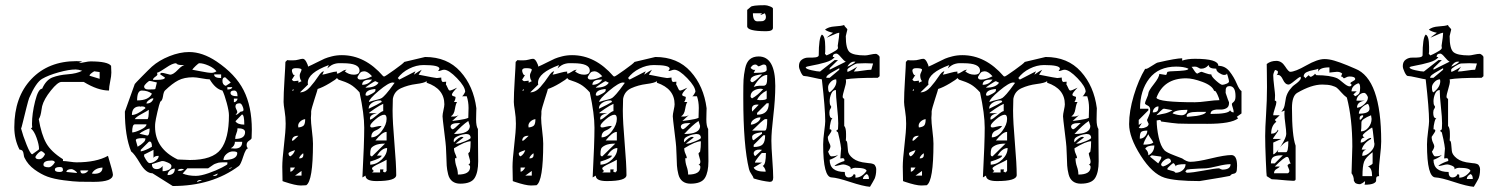

<svg xmlns="http://www.w3.org/2000/svg" viewBox="-20 -696 5760 738"><path d="M55 -121Q35 -160 35 -207Q35 -323 100.5 -392Q166 -461 274 -461Q276 -461 285.5 -460.5Q295 -460 296 -460L283 -454Q292 -454 306 -457Q320 -460 328 -460Q394 -460 407 -443Q407 -441 407.5 -429.5Q408 -418 408 -417Q408 -404 403.5 -383Q399 -362 399 -348Q356 -348 302 -381H216Q202 -381 175.5 -348Q149 -315 142 -288Q141 -285 139.5 -273.5Q138 -262 135.5 -253Q133 -244 129 -238Q139 -179 157.5 -146Q176 -113 222 -84V-77Q231 -77 248 -74.5Q265 -72 274 -72Q350 -72 395 -97Q414 -34 414 -25Q414 3 341 3Q306 3 285 2.5Q264 2 225.5 -3Q187 -8 162.5 -17Q138 -26 112.5 -44.5Q87 -63 74 -90Q72 -94 71 -102.5Q70 -111 67 -115.5Q64 -120 55 -121ZM289 -41Q289 -29 298 -29Q312 -29 320 -41ZM374 -52Q344 -50 333 -29L342 -28Q374 -28 374 -52ZM191 -44Q191 -35 209 -35Q220 -35 222 -41Q222 -49 219.5 -51.5Q217 -54 210 -54Q191 -54 191 -44ZM255 -46Q237 -46 235 -35L276 -31Q275 -36 267 -41Q259 -46 255 -46ZM147 -63Q147 -53 167 -53Q179 -53 191 -72Q189 -79 178 -79Q147 -79 147 -63ZM116 -93Q116 -84 130 -84Q144 -84 153 -103Q153 -105 148.5 -109Q144 -113 142 -114L139 -115Q135 -115 129 -109.5Q123 -104 119.5 -99Q116 -94 116 -93ZM61 -202Q68 -175 82.5 -139Q97 -103 104 -103L129 -121L130 -124Q130 -140 120.5 -166.5Q111 -193 99 -202L104 -207Q103 -211 103 -220Q103 -259 115 -307Q127 -355 142 -355Q157 -389 182 -398.5Q207 -408 241 -410.5Q275 -413 296 -424Q281 -429 271 -429Q245 -429 205.5 -418Q166 -407 142 -393Q118 -379 92 -319Q89 -311 81.5 -281.5Q74 -252 68 -227Q62 -202 61 -202ZM363 -419 342 -422Q324 -411 324 -405L363 -393Z M644 19 566 -30Q541 -30 518.5 -68Q496 -106 484 -114Q460 -173 460 -267L498 -373Q499 -375 525 -401.5Q551 -428 564 -440Q591 -464 631 -480Q671 -496 707 -496Q758 -496 812 -460Q885 -411 916.5 -349Q948 -287 948 -197Q948 -194 947.5 -179.5Q947 -165 947 -164Q945 -160 936.5 -154.5Q928 -149 928 -139Q928 -129 934 -126Q925 -126 915 -94.5Q905 -63 898 -58Q795 19 644 19ZM750 -4Q739 -4 737 4L756 -3L753 -4ZM682 -29Q703 -20 733 -20Q752 -20 782 -30.5Q812 -41 833 -52Q854 -63 854 -65V-72Q853 -72 844.5 -72Q836 -72 834.5 -72Q833 -72 826.5 -71.5Q820 -71 817.5 -70Q815 -69 810 -67.5Q805 -66 801 -63.5Q797 -61 793 -58Q781 -49 780 -49H700ZM817 -29 798 -21 801 -20Q804 -20 805 -20Q815 -20 817 -29ZM652 -48Q641 -48 632.5 -40.5Q624 -33 624 -23Q652 -23 652 -48ZM605 -58V-38Q617 -38 628 -43Q639 -48 639 -58Q639 -65 625.5 -71Q612 -77 605 -77H602Q599 -76 582.5 -71Q566 -66 564 -65Q564 -46 583 -46Q596 -46 605 -58ZM679 -47Q665 -47 663 -40H666Q669 -39 670 -39Q680 -39 688 -46H684Q680 -47 679 -47ZM871 -52Q863 -52 860 -46L873 -52ZM534 -99V-95Q547 -69 555 -69Q566 -69 578 -77.5Q590 -86 590 -97Q574 -97 570 -89V-120L534 -102ZM577 -225Q576 -219 576 -209Q576 -125 663 -83Q667 -83 687 -82Q707 -81 710 -81Q797 -81 828.5 -122Q860 -163 860 -253Q860 -269 851.5 -300.5Q843 -332 835 -348Q808 -354 786 -391Q776 -391 754.5 -395Q733 -399 722 -399Q688 -399 665 -387Q642 -375 614 -348Q609 -343 606.5 -326Q604 -309 596 -305Q592 -296 585 -265.5Q578 -235 577 -225ZM875 -114Q862 -114 850.5 -104Q839 -94 839 -81Q892 -81 892 -108Q892 -114 875 -114ZM521 -120V-114Q539 -117 564 -132Q564 -152 555 -152L552 -151ZM883 -151Q883 -135 867 -126Q868 -126 875 -125.5Q882 -125 883 -125Q911 -125 911 -151ZM502 -157 509 -132Q510 -133 514.5 -135.5Q519 -138 521 -139.5Q523 -141 527 -144.5Q531 -148 533.5 -150.5Q536 -153 537.5 -156.5Q539 -160 539 -164Q529 -165 528 -165Q502 -165 502 -157ZM893 -203Q893 -193 888.5 -183Q884 -173 884 -162Q922 -162 922 -188Q922 -203 893 -203ZM516 -182 546 -175Q555 -175 555 -202Q551 -202 536.5 -195Q522 -188 516 -182ZM543 -218H498Q488 -218 488 -187Q499 -187 521 -197.5Q543 -208 543 -218ZM885 -230Q893 -217 919 -217Q919 -256 910 -256ZM552 -274Q547 -270 524.5 -258Q502 -246 498 -238H546Q552 -238 552 -274ZM518 -287Q487 -287 487 -254Q506 -254 539 -280Q539 -287 524 -287Q522 -287 520 -286H519ZM892 -266V-265Q892 -263 889.5 -259.5Q887 -256 885 -256Q886 -256 887 -255.5Q888 -255 889 -255Q891 -255 898 -261L905 -267Q916 -267 916 -274Q916 -280 911.5 -289.5Q907 -299 901 -299Q885 -299 885 -287Q885 -282 888.5 -275.5Q892 -269 892 -266ZM567 -318Q561 -318 552 -311Q543 -304 543 -298Q563 -298 570 -317Q568 -318 567 -318ZM879 -317V-303Q884 -303 888.5 -307.5Q893 -312 893 -317ZM525 -348Q507 -348 507 -310Q552 -310 564 -336Q548 -348 525 -348ZM866 -339Q866 -326 893 -326Q893 -348 880 -348Q866 -348 866 -339ZM534 -364Q534 -352 551 -352Q577 -352 577 -354L583 -379Q559 -385 555 -385Q552 -385 543.5 -377Q535 -369 534 -364ZM854 -361V-352Q871 -352 873 -361ZM835 -385Q835 -370 848 -366Q867 -378 867 -379Q865 -381 859.5 -386Q854 -391 850 -395Q846 -399 845 -399Q835 -399 835 -385ZM583 -416Q585 -413 585 -410Q585 -406 576.5 -400.5Q568 -395 568 -389H582Q614 -389 614 -398L596 -410Q596 -416 602 -416Q608 -416 620 -412.5Q632 -409 634 -409Q646 -409 664 -428Q682 -447 694 -447Q692 -446 679 -446Q661 -446 657 -453Q643 -453 618.5 -436Q594 -419 583 -416ZM803 -410Q803 -396 830 -396V-410ZM719 -428Q722 -428 751 -422Q780 -416 793 -416Q803 -416 812 -422Q802 -435 781.5 -444Q761 -453 746 -453Q743 -453 732.5 -443Q722 -433 719 -428Z M1066 -1Q1066 -6 1065.5 -28.5Q1065 -51 1065 -55Q1065 -83 1071.5 -137.5Q1078 -192 1078 -221Q1078 -246 1074 -270Q1070 -294 1070 -304Q1070 -335 1073.5 -390.5Q1077 -446 1077 -458L1084 -465Q1086 -464 1105 -464Q1118 -464 1128 -467Q1138 -470 1144 -470Q1151 -470 1157.5 -458Q1164 -446 1164 -440Q1176 -445 1196.5 -455.5Q1217 -466 1227.5 -470.5Q1238 -475 1256 -479.5Q1274 -484 1294 -484Q1383 -484 1453 -403Q1454 -403 1455 -402.5Q1456 -402 1457 -402Q1460 -402 1495 -427Q1530 -452 1534 -458Q1547 -461 1614 -477Q1699 -477 1749.5 -421Q1800 -365 1811 -280Q1811 -277 1810.5 -262Q1810 -247 1810 -237Q1810 -211 1817 -200Q1817 -173 1817.5 -131.5Q1818 -90 1818 -76Q1818 -34 1804.5 -12Q1791 10 1749 10Q1731 10 1719 1Q1707 -8 1702.5 -26Q1698 -44 1697 -59.5Q1696 -75 1695.5 -98.5Q1695 -122 1694 -132Q1694 -138 1687.5 -190Q1681 -242 1681 -249Q1681 -257 1684.5 -272.5Q1688 -288 1688 -295Q1688 -355 1620 -378V-384Q1611 -377 1579.5 -373Q1548 -369 1521.5 -357Q1495 -345 1490 -316Q1490 -312 1489.5 -293Q1489 -274 1489 -271Q1489 -229 1496 -146.5Q1503 -64 1503 -23Q1503 0 1427 0Q1385 0 1385 -21L1373 -14Q1380 -147 1380 -205Q1380 -258 1362 -341Q1343 -362 1326.5 -371.5Q1310 -381 1281 -390L1275 -396Q1272 -391 1246 -375.5Q1220 -360 1201 -354Q1201 -352 1189 -315Q1177 -278 1176 -268V-258Q1175 -247 1175 -243Q1175 -226 1179 -193.5Q1183 -161 1183 -144Q1183 0 1157 16Q1156 16 1147 16.5Q1138 17 1136 17Q1116 17 1074 3Q1064 0 1066 -1ZM1139 -39 1114 -21H1139ZM1729 -88Q1729 -71 1734.5 -55.5Q1740 -40 1740 -25Q1787 -25 1787 -54Q1787 -61 1780 -63Q1787 -65 1787 -75Q1787 -80 1783.5 -91Q1780 -102 1780 -107L1786 -113Q1789 -128 1789 -153Q1769 -153 1725 -126Q1725 -115 1730 -104.5Q1735 -94 1735 -88ZM1417 -39 1410 -33H1441V-45H1454Q1454 -43 1453 -40L1452 -38Q1452 -36 1460 -33L1466 -39V-82Q1456 -76 1440 -68.5Q1424 -61 1417 -56.5Q1410 -52 1410 -49Q1410 -44 1417 -39ZM1096 -52V-36Q1104 -36 1114 -52ZM1403 -75V-63Q1428 -64 1448 -83.5Q1468 -103 1468 -127Q1448 -127 1429 -98H1447Q1447 -88 1403 -75ZM1145 -107Q1130 -95 1130 -87Q1146 -87 1146 -100Q1146 -101 1146 -104ZM1089 -107Q1089 -97 1096 -95Q1109 -103 1114 -119Q1089 -111 1089 -107ZM1403 -103Q1403 -95 1410 -95L1460 -144Q1435 -144 1421.5 -137.5Q1408 -131 1405.5 -124Q1403 -117 1403 -103ZM1762 -168 1731 -144H1737Q1746 -144 1767.5 -153Q1789 -162 1789 -166Q1789 -181 1771 -181Q1768 -181 1758 -179Q1748 -177 1736 -171Q1724 -165 1724 -156V-153Q1725 -150 1725 -149Q1744 -170 1756 -170L1759 -169ZM1124 -174Q1104 -174 1102 -156L1105 -155Q1108 -155 1127 -174ZM1466 -189Q1449 -189 1423 -156H1466ZM1447 -212Q1440 -201 1423.5 -194.5Q1407 -188 1407 -168Q1429 -168 1447.5 -192.5Q1466 -217 1466 -239Q1466 -255 1457 -255Q1444 -255 1423.5 -237.5Q1403 -220 1403 -212Q1403 -206 1410 -206Q1414 -206 1425 -209Q1436 -212 1447 -212ZM1780 -231Q1757 -216 1725 -181Q1786 -181 1786 -212Q1786 -213 1780 -231ZM1712 -209Q1712 -205 1715 -202Q1718 -199 1720 -199Q1725 -199 1749 -223H1743Q1712 -223 1712 -209ZM1153 -238Q1143 -237 1134.5 -229.5Q1126 -222 1126 -212L1127 -206Q1143 -208 1148 -214.5Q1153 -221 1153 -238ZM1743 -254 1718 -231Q1719 -231 1744 -234.5Q1769 -238 1780 -243Q1780 -250 1780.5 -262Q1781 -274 1781 -281Q1781 -305 1774 -326H1756Q1759 -327 1763.5 -334.5Q1768 -342 1768 -343Q1768 -363 1736.5 -395.5Q1705 -428 1687 -428Q1682 -428 1676 -425.5Q1670 -423 1664 -423Q1664 -424 1666.5 -427Q1669 -430 1669 -432Q1669 -446 1608 -446Q1580 -446 1552.5 -432Q1525 -418 1509 -396L1515 -390L1577 -422L1571 -409Q1591 -423 1601 -428L1589 -409Q1654 -396 1659 -396Q1661 -396 1668 -397Q1675 -398 1676 -398Q1676 -381 1683 -381Q1684 -381 1688 -381.5Q1692 -382 1695 -382Q1694 -373 1694 -371Q1696 -369 1698.5 -363Q1701 -357 1703.5 -352.5Q1706 -348 1709 -348Q1715 -348 1737 -359Q1717 -339 1717 -332Q1717 -328 1724 -326Q1731 -324 1731 -323Q1731 -313 1725 -304H1737Q1732 -298 1728.5 -276.5Q1725 -255 1713 -249L1716 -248Q1719 -248 1722 -248Q1735 -248 1743 -254ZM1429 -261Q1402 -255 1402 -241Q1402 -238 1403 -236Q1411 -238 1429 -253.5Q1447 -269 1453 -269V-297Q1441 -292 1419.5 -277.5Q1398 -263 1398 -261ZM1441 -310Q1425 -310 1411 -301.5Q1397 -293 1397 -278Q1433 -295 1447 -304Q1447 -310 1441 -310ZM1490 -379Q1474 -379 1436 -347Q1398 -315 1398 -304Q1413 -309 1428 -312.5Q1443 -316 1448 -319.5Q1453 -323 1464 -335Q1475 -347 1497 -378H1494Q1491 -379 1490 -379ZM1423 -354Q1385 -351 1385 -331Q1385 -328 1392 -328Q1395 -328 1409 -335.5Q1423 -343 1423 -348ZM1164 -371 1133 -341Q1154 -341 1172 -361.5Q1190 -382 1203 -402Q1216 -422 1225 -422L1219 -409Q1227 -410 1246 -415.5Q1265 -421 1275 -421V-413Q1282 -413 1293 -420.5Q1304 -428 1312 -428L1305 -422Q1320 -409 1340 -409Q1362 -409 1362 -425Q1362 -453 1298 -453Q1285 -453 1280.5 -453Q1276 -453 1268 -451Q1260 -449 1253.5 -445Q1247 -441 1238 -433L1244 -446Q1163 -416 1163 -378Q1163 -373 1164 -371ZM1108 -354 1102 -348H1108ZM1423 -384Q1420 -384 1402.5 -372.5Q1385 -361 1385 -359Q1423 -359 1435 -378ZM1403 -390Q1372 -390 1372 -370Q1396 -370 1410 -390ZM1127 -386V-378L1139 -384Q1132 -392 1132 -407Q1132 -411 1135.5 -418Q1139 -425 1139 -428Q1139 -434 1117 -434Q1102 -434 1102 -425Q1102 -420 1105 -413.5Q1108 -407 1111 -407Q1112 -407 1114 -409L1102 -390Q1102 -389 1105 -386.5Q1108 -384 1110 -384Q1113 -384 1119.5 -385Q1126 -386 1127 -386ZM1354 -400Q1354 -390 1366 -390Q1386 -390 1410 -403Q1393 -422 1380 -422Q1376 -422 1373 -421Q1370 -420 1368.5 -419.5Q1367 -419 1364.5 -416Q1362 -413 1361 -412Q1360 -411 1357.5 -406Q1355 -401 1354 -400Z M1951 -1Q1951 -6 1950.5 -28.5Q1950 -51 1950 -55Q1950 -83 1956.5 -137.5Q1963 -192 1963 -221Q1963 -246 1959 -270Q1955 -294 1955 -304Q1955 -335 1958.5 -390.5Q1962 -446 1962 -458L1969 -465Q1971 -464 1990 -464Q2003 -464 2013 -467Q2023 -470 2029 -470Q2036 -470 2042.5 -458Q2049 -446 2049 -440Q2061 -445 2081.5 -455.5Q2102 -466 2112.5 -470.5Q2123 -475 2141 -479.5Q2159 -484 2179 -484Q2268 -484 2338 -403Q2339 -403 2340 -402.5Q2341 -402 2342 -402Q2345 -402 2380 -427Q2415 -452 2419 -458Q2432 -461 2499 -477Q2584 -477 2634.5 -421Q2685 -365 2696 -280Q2696 -277 2695.5 -262Q2695 -247 2695 -237Q2695 -211 2702 -200Q2702 -173 2702.5 -131.5Q2703 -90 2703 -76Q2703 -34 2689.5 -12Q2676 10 2634 10Q2616 10 2604 1Q2592 -8 2587.5 -26Q2583 -44 2582 -59.5Q2581 -75 2580.5 -98.5Q2580 -122 2579 -132Q2579 -138 2572.5 -190Q2566 -242 2566 -249Q2566 -257 2569.5 -272.5Q2573 -288 2573 -295Q2573 -355 2505 -378V-384Q2496 -377 2464.5 -373Q2433 -369 2406.5 -357Q2380 -345 2375 -316Q2375 -312 2374.5 -293Q2374 -274 2374 -271Q2374 -229 2381 -146.5Q2388 -64 2388 -23Q2388 0 2312 0Q2270 0 2270 -21L2258 -14Q2265 -147 2265 -205Q2265 -258 2247 -341Q2228 -362 2211.5 -371.5Q2195 -381 2166 -390L2160 -396Q2157 -391 2131 -375.5Q2105 -360 2086 -354Q2086 -352 2074 -315Q2062 -278 2061 -268V-258Q2060 -247 2060 -243Q2060 -226 2064 -193.5Q2068 -161 2068 -144Q2068 0 2042 16Q2041 16 2032 16.5Q2023 17 2021 17Q2001 17 1959 3Q1949 0 1951 -1ZM2024 -39 1999 -21H2024ZM2614 -88Q2614 -71 2619.5 -55.5Q2625 -40 2625 -25Q2672 -25 2672 -54Q2672 -61 2665 -63Q2672 -65 2672 -75Q2672 -80 2668.5 -91Q2665 -102 2665 -107L2671 -113Q2674 -128 2674 -153Q2654 -153 2610 -126Q2610 -115 2615 -104.5Q2620 -94 2620 -88ZM2302 -39 2295 -33H2326V-45H2339Q2339 -43 2338 -40L2337 -38Q2337 -36 2345 -33L2351 -39V-82Q2341 -76 2325 -68.5Q2309 -61 2302 -56.5Q2295 -52 2295 -49Q2295 -44 2302 -39ZM1981 -52V-36Q1989 -36 1999 -52ZM2288 -75V-63Q2313 -64 2333 -83.5Q2353 -103 2353 -127Q2333 -127 2314 -98H2332Q2332 -88 2288 -75ZM2030 -107Q2015 -95 2015 -87Q2031 -87 2031 -100Q2031 -101 2031 -104ZM1974 -107Q1974 -97 1981 -95Q1994 -103 1999 -119Q1974 -111 1974 -107ZM2288 -103Q2288 -95 2295 -95L2345 -144Q2320 -144 2306.5 -137.5Q2293 -131 2290.5 -124Q2288 -117 2288 -103ZM2647 -168 2616 -144H2622Q2631 -144 2652.5 -153Q2674 -162 2674 -166Q2674 -181 2656 -181Q2653 -181 2643 -179Q2633 -177 2621 -171Q2609 -165 2609 -156V-153Q2610 -150 2610 -149Q2629 -170 2641 -170L2644 -169ZM2009 -174Q1989 -174 1987 -156L1990 -155Q1993 -155 2012 -174ZM2351 -189Q2334 -189 2308 -156H2351ZM2332 -212Q2325 -201 2308.5 -194.5Q2292 -188 2292 -168Q2314 -168 2332.5 -192.5Q2351 -217 2351 -239Q2351 -255 2342 -255Q2329 -255 2308.5 -237.5Q2288 -220 2288 -212Q2288 -206 2295 -206Q2299 -206 2310 -209Q2321 -212 2332 -212ZM2665 -231Q2642 -216 2610 -181Q2671 -181 2671 -212Q2671 -213 2665 -231ZM2597 -209Q2597 -205 2600 -202Q2603 -199 2605 -199Q2610 -199 2634 -223H2628Q2597 -223 2597 -209ZM2038 -238Q2028 -237 2019.5 -229.5Q2011 -222 2011 -212L2012 -206Q2028 -208 2033 -214.5Q2038 -221 2038 -238ZM2628 -254 2603 -231Q2604 -231 2629 -234.5Q2654 -238 2665 -243Q2665 -250 2665.5 -262Q2666 -274 2666 -281Q2666 -305 2659 -326H2641Q2644 -327 2648.5 -334.5Q2653 -342 2653 -343Q2653 -363 2621.5 -395.5Q2590 -428 2572 -428Q2567 -428 2561 -425.5Q2555 -423 2549 -423Q2549 -424 2551.5 -427Q2554 -430 2554 -432Q2554 -446 2493 -446Q2465 -446 2437.5 -432Q2410 -418 2394 -396L2400 -390L2462 -422L2456 -409Q2476 -423 2486 -428L2474 -409Q2539 -396 2544 -396Q2546 -396 2553 -397Q2560 -398 2561 -398Q2561 -381 2568 -381Q2569 -381 2573 -381.5Q2577 -382 2580 -382Q2579 -373 2579 -371Q2581 -369 2583.5 -363Q2586 -357 2588.5 -352.5Q2591 -348 2594 -348Q2600 -348 2622 -359Q2602 -339 2602 -332Q2602 -328 2609 -326Q2616 -324 2616 -323Q2616 -313 2610 -304H2622Q2617 -298 2613.5 -276.5Q2610 -255 2598 -249L2601 -248Q2604 -248 2607 -248Q2620 -248 2628 -254ZM2314 -261Q2287 -255 2287 -241Q2287 -238 2288 -236Q2296 -238 2314 -253.5Q2332 -269 2338 -269V-297Q2326 -292 2304.5 -277.5Q2283 -263 2283 -261ZM2326 -310Q2310 -310 2296 -301.5Q2282 -293 2282 -278Q2318 -295 2332 -304Q2332 -310 2326 -310ZM2375 -379Q2359 -379 2321 -347Q2283 -315 2283 -304Q2298 -309 2313 -312.5Q2328 -316 2333 -319.5Q2338 -323 2349 -335Q2360 -347 2382 -378H2379Q2376 -379 2375 -379ZM2308 -354Q2270 -351 2270 -331Q2270 -328 2277 -328Q2280 -328 2294 -335.5Q2308 -343 2308 -348ZM2049 -371 2018 -341Q2039 -341 2057 -361.5Q2075 -382 2088 -402Q2101 -422 2110 -422L2104 -409Q2112 -410 2131 -415.5Q2150 -421 2160 -421V-413Q2167 -413 2178 -420.5Q2189 -428 2197 -428L2190 -422Q2205 -409 2225 -409Q2247 -409 2247 -425Q2247 -453 2183 -453Q2170 -453 2165.5 -453Q2161 -453 2153 -451Q2145 -449 2138.5 -445Q2132 -441 2123 -433L2129 -446Q2048 -416 2048 -378Q2048 -373 2049 -371ZM1993 -354 1987 -348H1993ZM2308 -384Q2305 -384 2287.5 -372.5Q2270 -361 2270 -359Q2308 -359 2320 -378ZM2288 -390Q2257 -390 2257 -370Q2281 -370 2295 -390ZM2012 -386V-378L2024 -384Q2017 -392 2017 -407Q2017 -411 2020.5 -418Q2024 -425 2024 -428Q2024 -434 2002 -434Q1987 -434 1987 -425Q1987 -420 1990 -413.5Q1993 -407 1996 -407Q1997 -407 1999 -409L1987 -390Q1987 -389 1990 -386.5Q1993 -384 1995 -384Q1998 -384 2004.5 -385Q2011 -386 2012 -386ZM2239 -400Q2239 -390 2251 -390Q2271 -390 2295 -403Q2278 -422 2265 -422Q2261 -422 2258 -421Q2255 -420 2253.5 -419.5Q2252 -419 2249.5 -416Q2247 -413 2246 -412Q2245 -411 2242.5 -406Q2240 -401 2239 -400Z M2877 -10Q2875 -17 2868 -27Q2861 -37 2859 -46Q2837 -136 2837 -318Q2837 -323 2837 -334Q2837 -371 2838 -389.5Q2839 -408 2844 -432.5Q2849 -457 2862 -468Q2875 -479 2896 -479Q2960 -479 2960 -366Q2960 -315 2952.5 -251.5Q2945 -188 2945 -155Q2945 -131 2948.5 -83.5Q2952 -36 2952 -13Q2952 3 2939 3Q2909 0 2877 -10ZM2877 -52Q2883 -36 2923 -36Q2923 -41 2920.5 -46.5Q2918 -52 2915 -55Q2912 -58 2912 -59H2913Q2924 -65 2924 -108H2909Q2907 -108 2894.5 -92Q2882 -76 2882 -72V-71H2909ZM2877 -108Q2877 -99 2883 -96L2909 -120Q2908 -120 2904 -120.5Q2900 -121 2899 -121Q2880 -121 2877 -108ZM2877 -139V-131Q2902 -131 2911.5 -141Q2921 -151 2921 -176H2914ZM2877 -157 2909 -182V-188Q2871 -183 2871 -170Q2871 -157 2877 -157ZM2929 -238H2920Q2910 -233 2871 -194H2920Q2929 -194 2929 -238ZM2903 -245Q2890 -245 2878 -237Q2866 -229 2866 -217Q2877 -217 2890 -225.5Q2903 -234 2903 -245ZM2890 -262V-255Q2935 -255 2935 -299H2927ZM2890 -294Q2870 -294 2870 -277Q2871 -269 2871 -267L2896 -293L2894 -294Q2891 -294 2890 -294ZM2927 -348Q2900 -334 2890 -312H2894Q2898 -311 2899 -311Q2927 -311 2927 -318ZM2865 -325Q2865 -323 2867.5 -320.5Q2870 -318 2871 -318Q2893 -330 2914 -354H2910Q2906 -355 2905 -355Q2889 -355 2877 -347.5Q2865 -340 2865 -325ZM2929 -408Q2903 -408 2877 -362Q2888 -366 2899 -366.5Q2910 -367 2914.5 -366.5Q2919 -366 2923 -369.5Q2927 -373 2928 -381.5Q2929 -390 2929 -408ZM2865 -388 2864 -387Q2864 -385 2866.5 -382.5Q2869 -380 2871 -380Q2879 -380 2909 -410H2905Q2903 -410 2898 -409Q2893 -408 2885 -406Q2877 -404 2871 -399.5Q2865 -395 2865 -388ZM2883 -428 2877 -416H2887Q2927 -416 2927 -428Q2927 -440 2924.5 -444Q2922 -448 2915 -448Q2912 -448 2905 -444.5Q2898 -441 2896 -441Q2894 -441 2891 -444.5Q2888 -448 2883 -448Q2872 -448 2865 -435Q2873 -427 2880 -427L2881 -428Q2882 -428 2883 -428ZM2852 -658 2865 -669Q2870 -676 2920 -676Q2928 -676 2939.5 -671.5Q2951 -667 2951 -663V-589Q2951 -576 2925 -576Q2852 -576 2852 -595ZM2874 -645Q2874 -614 2891 -614Q2904 -614 2909.5 -614.5Q2915 -615 2919.5 -619Q2924 -623 2924 -632Q2924 -637 2920 -645Q2904 -638 2902 -638L2909 -645Z M3177 -14Q3144 -14 3144 -141Q3144 -160 3148 -190Q3152 -220 3152 -230Q3152 -278 3139 -391Q3131 -392 3104.5 -398Q3078 -404 3070 -404Q3065 -404 3058 -418.5Q3051 -433 3051 -442Q3051 -459 3062.5 -467Q3074 -475 3088 -474.5Q3102 -474 3114 -475.5Q3126 -477 3127 -483Q3127 -551 3139 -563Q3152 -558 3152 -516Q3152 -508 3152 -498L3151 -489L3157 -483L3168 -488Q3180 -494 3190.5 -500.5Q3201 -507 3201 -512Q3201 -513 3200.5 -516Q3200 -519 3200 -521V-520Q3206 -557 3206 -570H3204Q3200 -570 3179 -560.5Q3158 -551 3157 -551Q3162 -556 3182 -570Q3162 -574 3151 -582Q3164 -593 3189.5 -594.5Q3215 -596 3225 -600Q3225 -596 3231 -590.5Q3237 -585 3237 -582Q3237 -581 3234 -570Q3231 -559 3231 -557Q3231 -508 3246 -495.5Q3261 -483 3305 -483Q3312 -483 3325 -486Q3338 -489 3347 -489Q3350 -489 3355.5 -484.5Q3361 -480 3361 -477V-403L3354 -397Q3264 -397 3231 -391Q3231 -390 3231.5 -387.5Q3232 -385 3232 -384Q3232 -374 3225.5 -353Q3219 -332 3219 -323Q3219 -321 3221.5 -318.5Q3224 -316 3225 -316V-212Q3232 -205 3232 -181Q3232 -176 3232 -170Q3232 -164 3231.5 -160.5Q3231 -157 3231 -156Q3236 -155 3237 -142.5Q3238 -130 3239.5 -115.5Q3241 -101 3259 -87Q3277 -73 3311 -70L3318 -69Q3326 -68 3328 -68Q3330 -68 3335.5 -66Q3341 -64 3342.5 -61.5Q3344 -59 3346 -55Q3348 -51 3348 -45Q3348 -32 3346 -23Q3344 -14 3342 -9.5Q3340 -5 3334 5Q3328 15 3324 22Q3298 20 3248 3.5Q3198 -13 3177 -14ZM3311 -27Q3297 -19 3297 -8H3320Q3320 -24 3311 -27ZM3227 -35Q3227 -14 3242 -14Q3256 -14 3262 -27Q3263 -27 3265 -25.5Q3267 -24 3268 -24V-13Q3292 -13 3311 -39Q3309 -51 3268 -51Q3258 -51 3249 -45Q3250 -46 3250 -49Q3250 -55 3239 -59.5Q3228 -64 3222 -64Q3216 -64 3205.5 -61Q3195 -58 3188 -58Q3189 -61 3198.5 -66Q3208 -71 3216 -74L3225 -77L3226 -79Q3226 -88 3219 -88Q3218 -88 3215 -87.5Q3212 -87 3210 -87Q3210 -90 3211.5 -106.5Q3213 -123 3213 -125Q3212 -137 3207 -161Q3202 -185 3201 -187L3194 -193L3201 -199Q3201 -200 3201.5 -209Q3202 -218 3202 -222Q3202 -244 3197.5 -285.5Q3193 -327 3193 -350Q3181 -350 3175 -335.5Q3169 -321 3169 -307Q3169 -295 3172 -291Q3175 -287 3175 -286Q3175 -282 3171.5 -277Q3168 -272 3168 -263Q3168 -242 3178 -242Q3180 -242 3182 -243Q3177 -243 3173 -227.5Q3169 -212 3169 -199Q3176 -199 3176 -194Q3176 -190 3169 -180.5Q3162 -171 3162 -170Q3162 -158 3167 -148Q3172 -138 3172 -134Q3172 -126 3163 -113Q3170 -95 3175 -95Q3193 -95 3201 -101Q3197 -95 3185.5 -89Q3174 -83 3169 -82Q3169 -35 3227 -35ZM3163 -361Q3163 -342 3169 -341Q3195 -361 3195 -384L3194 -391Q3182 -391 3172.5 -380.5Q3163 -370 3163 -361ZM3206 -434Q3201 -431 3186.5 -423Q3172 -415 3164 -409Q3156 -403 3156 -397H3169L3206 -428ZM3077 -437Q3077 -431 3099.5 -426Q3122 -421 3132 -421L3188 -465H3201L3169 -434V-428L3231 -459Q3224 -462 3212.5 -476Q3201 -490 3195 -490Q3181 -490 3181 -477H3188Q3180 -464 3152 -456Q3124 -448 3100.5 -444Q3077 -440 3077 -437ZM3306 -453 3275 -452Q3267 -451 3252 -441.5Q3237 -432 3237 -428V-420Q3242 -420 3257.5 -429Q3273 -438 3275 -440L3262 -421Q3274 -421 3296 -424.5Q3318 -428 3329 -428L3336 -452Q3333 -452 3320.5 -452.5Q3308 -453 3306 -453ZM3262 -459Q3248 -459 3237 -440Q3242 -441 3253.5 -447.5Q3265 -454 3268 -459Z M3451 -1Q3451 -6 3450.5 -28.5Q3450 -51 3450 -55Q3450 -83 3456.5 -137.5Q3463 -192 3463 -221Q3463 -246 3459 -270Q3455 -294 3455 -304Q3455 -335 3458.5 -390.5Q3462 -446 3462 -458L3469 -465Q3471 -464 3490 -464Q3503 -464 3513 -467Q3523 -470 3529 -470Q3536 -470 3542.5 -458Q3549 -446 3549 -440Q3561 -445 3581.5 -455.5Q3602 -466 3612.5 -470.5Q3623 -475 3641 -479.5Q3659 -484 3679 -484Q3768 -484 3838 -403Q3839 -403 3840 -402.5Q3841 -402 3842 -402Q3845 -402 3880 -427Q3915 -452 3919 -458Q3932 -461 3999 -477Q4084 -477 4134.5 -421Q4185 -365 4196 -280Q4196 -277 4195.5 -262Q4195 -247 4195 -237Q4195 -211 4202 -200Q4202 -173 4202.5 -131.5Q4203 -90 4203 -76Q4203 -34 4189.5 -12Q4176 10 4134 10Q4116 10 4104 1Q4092 -8 4087.5 -26Q4083 -44 4082 -59.5Q4081 -75 4080.5 -98.5Q4080 -122 4079 -132Q4079 -138 4072.5 -190Q4066 -242 4066 -249Q4066 -257 4069.5 -272.5Q4073 -288 4073 -295Q4073 -355 4005 -378V-384Q3996 -377 3964.5 -373Q3933 -369 3906.5 -357Q3880 -345 3875 -316Q3875 -312 3874.5 -293Q3874 -274 3874 -271Q3874 -229 3881 -146.5Q3888 -64 3888 -23Q3888 0 3812 0Q3770 0 3770 -21L3758 -14Q3765 -147 3765 -205Q3765 -258 3747 -341Q3728 -362 3711.5 -371.5Q3695 -381 3666 -390L3660 -396Q3657 -391 3631 -375.5Q3605 -360 3586 -354Q3586 -352 3574 -315Q3562 -278 3561 -268V-258Q3560 -247 3560 -243Q3560 -226 3564 -193.5Q3568 -161 3568 -144Q3568 0 3542 16Q3541 16 3532 16.5Q3523 17 3521 17Q3501 17 3459 3Q3449 0 3451 -1ZM3524 -39 3499 -21H3524ZM4114 -88Q4114 -71 4119.5 -55.5Q4125 -40 4125 -25Q4172 -25 4172 -54Q4172 -61 4165 -63Q4172 -65 4172 -75Q4172 -80 4168.5 -91Q4165 -102 4165 -107L4171 -113Q4174 -128 4174 -153Q4154 -153 4110 -126Q4110 -115 4115 -104.5Q4120 -94 4120 -88ZM3802 -39 3795 -33H3826V-45H3839Q3839 -43 3838 -40L3837 -38Q3837 -36 3845 -33L3851 -39V-82Q3841 -76 3825 -68.5Q3809 -61 3802 -56.5Q3795 -52 3795 -49Q3795 -44 3802 -39ZM3481 -52V-36Q3489 -36 3499 -52ZM3788 -75V-63Q3813 -64 3833 -83.5Q3853 -103 3853 -127Q3833 -127 3814 -98H3832Q3832 -88 3788 -75ZM3530 -107Q3515 -95 3515 -87Q3531 -87 3531 -100Q3531 -101 3531 -104ZM3474 -107Q3474 -97 3481 -95Q3494 -103 3499 -119Q3474 -111 3474 -107ZM3788 -103Q3788 -95 3795 -95L3845 -144Q3820 -144 3806.5 -137.5Q3793 -131 3790.5 -124Q3788 -117 3788 -103ZM4147 -168 4116 -144H4122Q4131 -144 4152.5 -153Q4174 -162 4174 -166Q4174 -181 4156 -181Q4153 -181 4143 -179Q4133 -177 4121 -171Q4109 -165 4109 -156V-153Q4110 -150 4110 -149Q4129 -170 4141 -170L4144 -169ZM3509 -174Q3489 -174 3487 -156L3490 -155Q3493 -155 3512 -174ZM3851 -189Q3834 -189 3808 -156H3851ZM3832 -212Q3825 -201 3808.5 -194.5Q3792 -188 3792 -168Q3814 -168 3832.5 -192.5Q3851 -217 3851 -239Q3851 -255 3842 -255Q3829 -255 3808.5 -237.5Q3788 -220 3788 -212Q3788 -206 3795 -206Q3799 -206 3810 -209Q3821 -212 3832 -212ZM4165 -231Q4142 -216 4110 -181Q4171 -181 4171 -212Q4171 -213 4165 -231ZM4097 -209Q4097 -205 4100 -202Q4103 -199 4105 -199Q4110 -199 4134 -223H4128Q4097 -223 4097 -209ZM3538 -238Q3528 -237 3519.5 -229.5Q3511 -222 3511 -212L3512 -206Q3528 -208 3533 -214.5Q3538 -221 3538 -238ZM4128 -254 4103 -231Q4104 -231 4129 -234.5Q4154 -238 4165 -243Q4165 -250 4165.5 -262Q4166 -274 4166 -281Q4166 -305 4159 -326H4141Q4144 -327 4148.5 -334.5Q4153 -342 4153 -343Q4153 -363 4121.5 -395.5Q4090 -428 4072 -428Q4067 -428 4061 -425.5Q4055 -423 4049 -423Q4049 -424 4051.5 -427Q4054 -430 4054 -432Q4054 -446 3993 -446Q3965 -446 3937.5 -432Q3910 -418 3894 -396L3900 -390L3962 -422L3956 -409Q3976 -423 3986 -428L3974 -409Q4039 -396 4044 -396Q4046 -396 4053 -397Q4060 -398 4061 -398Q4061 -381 4068 -381Q4069 -381 4073 -381.5Q4077 -382 4080 -382Q4079 -373 4079 -371Q4081 -369 4083.5 -363Q4086 -357 4088.5 -352.5Q4091 -348 4094 -348Q4100 -348 4122 -359Q4102 -339 4102 -332Q4102 -328 4109 -326Q4116 -324 4116 -323Q4116 -313 4110 -304H4122Q4117 -298 4113.5 -276.5Q4110 -255 4098 -249L4101 -248Q4104 -248 4107 -248Q4120 -248 4128 -254ZM3814 -261Q3787 -255 3787 -241Q3787 -238 3788 -236Q3796 -238 3814 -253.5Q3832 -269 3838 -269V-297Q3826 -292 3804.5 -277.5Q3783 -263 3783 -261ZM3826 -310Q3810 -310 3796 -301.5Q3782 -293 3782 -278Q3818 -295 3832 -304Q3832 -310 3826 -310ZM3875 -379Q3859 -379 3821 -347Q3783 -315 3783 -304Q3798 -309 3813 -312.5Q3828 -316 3833 -319.5Q3838 -323 3849 -335Q3860 -347 3882 -378H3879Q3876 -379 3875 -379ZM3808 -354Q3770 -351 3770 -331Q3770 -328 3777 -328Q3780 -328 3794 -335.5Q3808 -343 3808 -348ZM3549 -371 3518 -341Q3539 -341 3557 -361.5Q3575 -382 3588 -402Q3601 -422 3610 -422L3604 -409Q3612 -410 3631 -415.5Q3650 -421 3660 -421V-413Q3667 -413 3678 -420.5Q3689 -428 3697 -428L3690 -422Q3705 -409 3725 -409Q3747 -409 3747 -425Q3747 -453 3683 -453Q3670 -453 3665.5 -453Q3661 -453 3653 -451Q3645 -449 3638.5 -445Q3632 -441 3623 -433L3629 -446Q3548 -416 3548 -378Q3548 -373 3549 -371ZM3493 -354 3487 -348H3493ZM3808 -384Q3805 -384 3787.5 -372.5Q3770 -361 3770 -359Q3808 -359 3820 -378ZM3788 -390Q3757 -390 3757 -370Q3781 -370 3795 -390ZM3512 -386V-378L3524 -384Q3517 -392 3517 -407Q3517 -411 3520.5 -418Q3524 -425 3524 -428Q3524 -434 3502 -434Q3487 -434 3487 -425Q3487 -420 3490 -413.5Q3493 -407 3496 -407Q3497 -407 3499 -409L3487 -390Q3487 -389 3490 -386.5Q3493 -384 3495 -384Q3498 -384 3504.5 -385Q3511 -386 3512 -386ZM3739 -400Q3739 -390 3751 -390Q3771 -390 3795 -403Q3778 -422 3765 -422Q3761 -422 3758 -421Q3755 -420 3753.5 -419.5Q3752 -419 3749.5 -416Q3747 -413 3746 -412Q3745 -411 3742.5 -406Q3740 -401 3739 -400Z M4320 -219Q4320 -269 4338 -329Q4356 -389 4382 -432Q4383 -431 4384 -431Q4390 -431 4408.5 -443.5Q4427 -456 4432 -456Q4501 -472 4524 -472V-463Q4544 -470 4573 -470Q4663 -470 4663 -443Q4689 -443 4706 -421.5Q4723 -400 4733.5 -375Q4744 -350 4752 -346V-260L4734 -247L4739 -241Q4712 -220 4621 -220Q4525 -220 4508.5 -221Q4492 -222 4443 -229Q4442 -235 4437 -235Q4436 -235 4432 -234Q4428 -233 4426 -233Q4426 -204 4433.5 -169Q4441 -134 4456 -118Q4464 -110 4493 -99Q4522 -88 4524 -87Q4542 -74 4555 -74Q4581 -74 4634.5 -87Q4688 -100 4713 -100Q4735 -100 4735 -59Q4735 -39 4731.5 -34Q4728 -29 4720.5 -28Q4713 -27 4708 -20Q4702 -18 4591 0Q4497 0 4456 -13Q4409 -28 4364.5 -98Q4320 -168 4320 -219ZM4468 -44Q4490 -38 4493 -37Q4498 -32 4499 -32Q4514 -32 4525.5 -41.5Q4537 -51 4537 -65Q4499 -65 4499 -56Q4499 -59 4495.5 -64Q4492 -69 4490 -69Q4488 -69 4477.5 -59.5Q4467 -50 4467 -47Q4468 -45 4468 -44ZM4536 -37Q4541 -32 4542 -32Q4562 -32 4607 -40.5Q4652 -49 4666 -49L4672 -46L4678 -44Q4710 -44 4710 -65Q4691 -65 4660.5 -57.5Q4630 -50 4616 -49Q4606 -49 4588 -48Q4570 -47 4556 -46L4542 -44ZM4443 -62Q4443 -61 4446 -58.5Q4449 -56 4450 -56Q4459 -58 4470 -65Q4481 -72 4481 -75Q4481 -79 4479 -82Q4477 -85 4475 -86Q4473 -87 4472 -87Q4463 -87 4453 -78.5Q4443 -70 4443 -62ZM4400 -94 4432 -68Q4444 -86 4444 -91L4443 -94L4407 -99ZM4382 -124Q4394 -115 4394 -99Q4417 -111 4417 -137Q4388 -137 4382 -124ZM4394 -180Q4375 -150 4375 -140Q4404 -140 4413 -148Q4410 -155 4403 -164.5Q4396 -174 4394 -180ZM4390 -194Q4371 -194 4366 -188.5Q4361 -183 4361 -163Q4373 -163 4381.5 -172.5Q4390 -182 4390 -194ZM4369 -223 4357 -204Q4358 -204 4362 -203.5Q4366 -203 4367 -203Q4376 -203 4385.5 -207.5Q4395 -212 4395 -220Q4395 -221 4392 -226.5Q4389 -232 4389 -235Q4391 -240 4394.5 -247.5Q4398 -255 4399.5 -260.5Q4401 -266 4401 -274Q4401 -286 4391 -290.5Q4381 -295 4381 -299Q4381 -303 4387.5 -317.5Q4394 -332 4394 -337Q4394 -346 4415 -372.5Q4436 -399 4436 -412Q4438 -412 4448 -410Q4458 -408 4461 -408Q4464 -408 4465 -413.5Q4466 -419 4468 -420Q4473 -422 4493 -422.5Q4513 -423 4530.5 -425Q4548 -427 4548 -432Q4531 -440 4501 -440Q4433 -440 4397.5 -394Q4362 -348 4362 -278H4394V-272L4357 -235V-216ZM4588 -266H4582Q4541 -266 4541 -250L4542 -249Q4542 -248 4542 -247L4555 -248Q4568 -249 4579.5 -250.5Q4591 -252 4602.5 -256Q4614 -260 4616 -266ZM4452 -278Q4450 -278 4439.5 -268Q4429 -258 4425 -253Q4433 -255 4443 -257Q4453 -259 4458 -260Q4463 -261 4470.5 -264Q4478 -267 4487 -272Q4485 -273 4456 -278ZM4487 -260Q4507 -253 4522 -253Q4531 -253 4537.5 -259Q4544 -265 4544 -274Q4494 -274 4487 -260ZM4704 -299Q4704 -285 4693 -279.5Q4682 -274 4668.5 -275Q4655 -276 4644 -272.5Q4633 -269 4633 -258Q4703 -258 4708 -272Q4713 -264 4722 -264Q4722 -272 4718.5 -282Q4715 -292 4715 -296Q4715 -299 4722 -304.5Q4729 -310 4729 -326Q4729 -365 4706 -365Q4699 -365 4695.5 -361.5Q4692 -358 4691.5 -353.5Q4691 -349 4691 -339Q4702 -306 4704 -303ZM4433 -287Q4424 -287 4417.5 -280Q4411 -273 4411 -264Q4424 -264 4428.5 -269Q4433 -274 4433 -287ZM4425 -320Q4434 -303 4573 -303Q4591 -303 4620.5 -307Q4650 -311 4667 -311Q4667 -316 4660 -331.5Q4653 -347 4649 -347L4647 -346Q4640 -367 4602.5 -381Q4565 -395 4539 -395Q4453 -395 4425 -320ZM4636 -410Q4636 -402 4654 -386Q4672 -370 4678 -370Q4684 -370 4694 -374Q4704 -378 4704 -383Q4704 -388 4700 -401L4696 -414Q4696 -408 4684 -408Q4676 -409 4665.5 -416Q4655 -423 4655 -432Q4626 -432 4626 -446Q4625 -446 4622 -442.5Q4619 -439 4612.5 -435.5Q4606 -432 4596 -432Q4592 -432 4586 -436Q4580 -440 4573 -440Q4572 -440 4566.5 -439.5Q4561 -439 4560 -439Q4562 -438 4569.5 -426Q4577 -414 4582 -413Q4583 -413 4589 -416.5Q4595 -420 4599 -420Q4600 -420 4613 -415Q4626 -410 4636 -410Z M5189 7 5184 -1Q5184 -18 5175 -30Q5178 -132 5178 -133Q5178 -240 5157 -321Q5146 -329 5135.5 -341Q5125 -353 5119 -358Q5113 -363 5099 -367Q5085 -371 5062 -371Q5021 -371 4966 -339Q4946 -327 4946 -281Q4946 -174 4960 -136V-7Q4960 -1 4951 -1Q4947 -1 4926.5 -2.5Q4906 -4 4887 -6L4868 -7L4849 -19Q4848 -20 4845.5 -79Q4843 -138 4843 -173Q4843 -203 4846.5 -257Q4850 -311 4850 -361Q4850 -383 4849.5 -415Q4849 -447 4849 -450Q4864 -462 4886 -462Q4906 -462 4919.5 -441Q4933 -420 4939 -420Q4958 -420 5001 -444.5Q5044 -469 5071 -469Q5088 -469 5108.5 -463Q5129 -457 5158.5 -445Q5188 -433 5189 -432Q5289 -393 5289 -152Q5289 -132 5284.5 -94Q5280 -56 5280 -38Q5280 -25 5281 -19Q5272 -19 5270.5 -14Q5269 -9 5269.5 -2.5Q5270 4 5259.5 9Q5249 14 5225 14Q5227 8 5227 3Q5227 1 5226 1Q5225 1 5222.5 3.5Q5220 6 5215.5 8.5Q5211 11 5208 12Q5196 12 5189 7ZM5256 -111Q5229 -91 5223 -74Q5217 -57 5217 -19H5254Q5254 -51 5238 -56Q5256 -64 5256 -68ZM4899 -56Q4897 -52 4887 -46.5Q4877 -41 4877 -30H4930Q4936 -33 4936 -39Q4936 -43 4932.5 -50.5Q4929 -58 4929 -60Q4929 -62 4933.5 -65Q4938 -68 4942 -68Q4938 -70 4935.5 -81.5Q4933 -93 4927 -93Q4917 -93 4880 -56ZM4905 -99Q4885 -99 4875 -93Q4865 -87 4865 -68H4880L4911 -99ZM5232 -121Q5216 -117 5216 -97Q5232 -97 5247.5 -112Q5263 -127 5263 -142Q5263 -146 5262 -148Q5256 -206 5254 -206Q5253 -206 5244.5 -200Q5236 -194 5227 -186.5Q5218 -179 5218 -175Q5218 -173 5221 -170Q5224 -167 5226 -167Q5210 -167 5210 -148Q5220 -148 5231 -157Q5242 -166 5250 -166V-162Q5221 -146 5214 -121ZM4874 -148V-103Q4883 -103 4903.5 -135Q4924 -167 4924 -181Q4924 -194 4920.5 -219.5Q4917 -245 4917 -258Q4917 -266 4918 -271L4905 -266Q4913 -276 4915.5 -283Q4918 -290 4919.5 -301Q4921 -312 4923 -321Q4927 -337 4937 -350.5Q4947 -364 4956.5 -370.5Q4966 -377 4973 -384Q4980 -391 4980 -396Q4980 -399 4979 -401Q4972 -399 4955.5 -385Q4939 -371 4933 -371Q4920 -371 4911.5 -389.5Q4903 -408 4893 -408Q4889 -408 4886 -407Q4892 -410 4892 -420Q4892 -422 4890 -423.5Q4888 -425 4885 -426L4882 -427Q4880 -427 4877 -419Q4874 -411 4874 -407Q4874 -393 4877.5 -364.5Q4881 -336 4881 -330Q4881 -325 4880.5 -317.5Q4880 -310 4880 -309Q4886 -309 4886 -303Q4886 -296 4880 -278.5Q4874 -261 4874 -253H4899L4880 -235L4886 -228Q4866 -213 4866 -182Q4885 -182 4892 -198Q4892 -194 4894 -194Q4894 -193 4883.5 -179Q4873 -165 4873 -162H4905ZM4932 -153Q4922 -153 4906.5 -137Q4891 -121 4891 -111H4923Q4932 -111 4932 -153ZM5213 -226Q5213 -198 5211 -191Q5228 -191 5240 -206Q5252 -221 5252 -239L5251 -246Q5250 -252 5250 -253Q5213 -238 5213 -226ZM5219 -253Q5206 -253 5206 -241L5207 -235Q5211 -236 5215.5 -242Q5220 -248 5220 -250ZM5238 -297Q5225 -293 5214 -282Q5203 -271 5203 -259Q5244 -259 5244 -278Q5244 -289 5238 -297ZM5226 -309Q5196 -305 5196 -282Q5209 -282 5223.5 -295Q5238 -308 5238 -321Q5238 -325 5233 -332Q5228 -339 5223 -339Q5212 -339 5203 -329.5Q5194 -320 5194 -309ZM5182 -333 5189 -326Q5202 -332 5205 -338.5Q5208 -345 5208 -358Q5208 -375 5201 -376Q5175 -366 5175 -345H5195ZM5040 -407Q5092 -407 5120 -395Q5125 -393 5142 -378.5Q5159 -364 5167 -364Q5175 -364 5175 -371L5170 -376Q5172 -380 5180.5 -384Q5189 -388 5189 -392Q5189 -402 5167 -402Q5160 -402 5154 -398.5Q5148 -395 5145 -395Q5140 -402 5136 -402L5134 -401L5139 -413Q5132 -420 5119 -420Q5113 -420 5103 -418.5Q5093 -417 5090 -417V-437Q5052 -437 5047 -420V-432Q5042 -429 5027.5 -426.5Q5013 -424 5002 -418.5Q4991 -413 4991 -402L4994 -400Q4997 -397 4997 -395L5010 -407L5016 -401H5019Q5021 -401 5027.5 -405.5Q5034 -410 5034 -413Z M5498 -14Q5465 -14 5465 -141Q5465 -160 5469 -190Q5473 -220 5473 -230Q5473 -278 5460 -391Q5452 -392 5425.5 -398Q5399 -404 5391 -404Q5386 -404 5379 -418.5Q5372 -433 5372 -442Q5372 -459 5383.5 -467Q5395 -475 5409 -474.5Q5423 -474 5435 -475.5Q5447 -477 5448 -483Q5448 -551 5460 -563Q5473 -558 5473 -516Q5473 -508 5473 -498L5472 -489L5478 -483L5489 -488Q5501 -494 5511.5 -500.5Q5522 -507 5522 -512Q5522 -513 5521.5 -516Q5521 -519 5521 -521V-520Q5527 -557 5527 -570H5525Q5521 -570 5500 -560.5Q5479 -551 5478 -551Q5483 -556 5503 -570Q5483 -574 5472 -582Q5485 -593 5510.5 -594.5Q5536 -596 5546 -600Q5546 -596 5552 -590.5Q5558 -585 5558 -582Q5558 -581 5555 -570Q5552 -559 5552 -557Q5552 -508 5567 -495.5Q5582 -483 5626 -483Q5633 -483 5646 -486Q5659 -489 5668 -489Q5671 -489 5676.5 -484.5Q5682 -480 5682 -477V-403L5675 -397Q5585 -397 5552 -391Q5552 -390 5552.5 -387.5Q5553 -385 5553 -384Q5553 -374 5546.5 -353Q5540 -332 5540 -323Q5540 -321 5542.5 -318.5Q5545 -316 5546 -316V-212Q5553 -205 5553 -181Q5553 -176 5553 -170Q5553 -164 5552.5 -160.5Q5552 -157 5552 -156Q5557 -155 5558 -142.5Q5559 -130 5560.5 -115.5Q5562 -101 5580 -87Q5598 -73 5632 -70L5639 -69Q5647 -68 5649 -68Q5651 -68 5656.5 -66Q5662 -64 5663.5 -61.5Q5665 -59 5667 -55Q5669 -51 5669 -45Q5669 -32 5667 -23Q5665 -14 5663 -9.5Q5661 -5 5655 5Q5649 15 5645 22Q5619 20 5569 3.5Q5519 -13 5498 -14ZM5632 -27Q5618 -19 5618 -8H5641Q5641 -24 5632 -27ZM5548 -35Q5548 -14 5563 -14Q5577 -14 5583 -27Q5584 -27 5586 -25.5Q5588 -24 5589 -24V-13Q5613 -13 5632 -39Q5630 -51 5589 -51Q5579 -51 5570 -45Q5571 -46 5571 -49Q5571 -55 5560 -59.5Q5549 -64 5543 -64Q5537 -64 5526.5 -61Q5516 -58 5509 -58Q5510 -61 5519.5 -66Q5529 -71 5537 -74L5546 -77L5547 -79Q5547 -88 5540 -88Q5539 -88 5536 -87.5Q5533 -87 5531 -87Q5531 -90 5532.5 -106.5Q5534 -123 5534 -125Q5533 -137 5528 -161Q5523 -185 5522 -187L5515 -193L5522 -199Q5522 -200 5522.5 -209Q5523 -218 5523 -222Q5523 -244 5518.5 -285.5Q5514 -327 5514 -350Q5502 -350 5496 -335.5Q5490 -321 5490 -307Q5490 -295 5493 -291Q5496 -287 5496 -286Q5496 -282 5492.5 -277Q5489 -272 5489 -263Q5489 -242 5499 -242Q5501 -242 5503 -243Q5498 -243 5494 -227.5Q5490 -212 5490 -199Q5497 -199 5497 -194Q5497 -190 5490 -180.5Q5483 -171 5483 -170Q5483 -158 5488 -148Q5493 -138 5493 -134Q5493 -126 5484 -113Q5491 -95 5496 -95Q5514 -95 5522 -101Q5518 -95 5506.5 -89Q5495 -83 5490 -82Q5490 -35 5548 -35ZM5484 -361Q5484 -342 5490 -341Q5516 -361 5516 -384L5515 -391Q5503 -391 5493.5 -380.5Q5484 -370 5484 -361ZM5527 -434Q5522 -431 5507.5 -423Q5493 -415 5485 -409Q5477 -403 5477 -397H5490L5527 -428ZM5398 -437Q5398 -431 5420.5 -426Q5443 -421 5453 -421L5509 -465H5522L5490 -434V-428L5552 -459Q5545 -462 5533.5 -476Q5522 -490 5516 -490Q5502 -490 5502 -477H5509Q5501 -464 5473 -456Q5445 -448 5421.5 -444Q5398 -440 5398 -437ZM5627 -453 5596 -452Q5588 -451 5573 -441.5Q5558 -432 5558 -428V-420Q5563 -420 5578.5 -429Q5594 -438 5596 -440L5583 -421Q5595 -421 5617 -424.5Q5639 -428 5650 -428L5657 -452Q5654 -452 5641.5 -452.5Q5629 -453 5627 -453ZM5583 -459Q5569 -459 5558 -440Q5563 -441 5574.5 -447.5Q5586 -454 5589 -459Z"/></svg>

Font: CabinSketch
Style: Regular
Weight: 400
Designer: Pablo Impallari
Foundry: Pablo Impallari. www.impallari.com Igino Marini. www.ikern.com
Version: Version 1.002